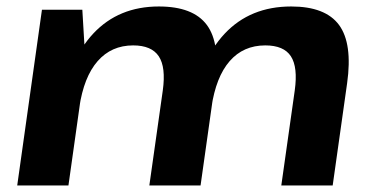

<svg xmlns="http://www.w3.org/2000/svg" viewBox="-20 -570 1143 590"><path d="M885.7 -291.8Q895.7 -363.5 873.9 -397Q852.2 -430.5 795.2 -430.5Q727.8 -430.5 685.7 -382.1Q643.6 -333.7 629.7 -239.8L560.9 -158.3L570.4 -227.9Q592 -383 670.4 -466.5Q748.9 -550.1 874.7 -550.1Q980 -550.1 1021.9 -493.2Q1063.7 -436.3 1046.7 -314.5L1002.3 0H844.4ZM108.9 -540H233L242.9 -373.3L190.3 0H32.9ZM480.2 -291.8Q490.2 -363.5 467.9 -397Q445.7 -430.5 389.2 -430.5Q322.3 -430.5 280 -382.1Q237.6 -333.7 223.7 -239.8L155.4 -158.3L165.9 -227.9Q189.5 -385 267.2 -467.5Q344.9 -550.1 468.2 -550.1Q573.6 -550.1 615.7 -493.2Q657.8 -436.3 640.7 -314.5L596.3 0H438.9Z"/></svg>

Font: Pathway Extreme 8pt Thin 12pt
Style: Italic
Weight: 100
Italic angle: -8°
Version: Version 1.001;gftools[0.9.26]